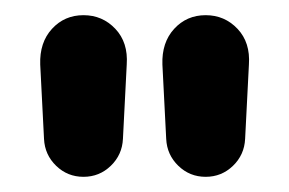

<svg xmlns="http://www.w3.org/2000/svg" viewBox="-20 -723 381 253"><path d="M90 -490Q69 -490 54 -504.5Q39 -519 38 -540L33 -638Q32 -667 48.5 -685Q65 -703 90 -703Q115 -703 132 -685Q149 -667 147 -638L142 -540Q141 -519 126 -504.5Q111 -490 90 -490ZM251 -490Q230 -490 215 -504.5Q200 -519 199 -540L194 -638Q193 -667 209.5 -685Q226 -703 251 -703Q276 -703 293 -685Q310 -667 308 -638L303 -540Q302 -519 287 -504.5Q272 -490 251 -490Z"/></svg>

Font: Winky Sans Medium
Style: Regular
Weight: 500
Designer: Simon Atzbach
Foundry: typofactur
Version: Version 1.205